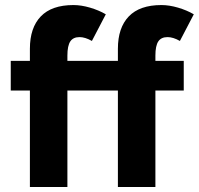

<svg xmlns="http://www.w3.org/2000/svg" viewBox="-20 -748 795 768"><path d="M273.6 -727.8Q305 -727.8 340.3 -717.4Q375.6 -707 403.2 -690.8L347.6 -584.2Q320.6 -599.6 298.2 -599.6Q272.6 -599.6 261.1 -582.2Q249.6 -564.8 249.6 -525.8V0H99.6V-553Q99.6 -637 143.2 -682.4Q186.8 -727.8 273.6 -727.8ZM23 -504.6H715V-386H23ZM625.6 -727.8Q657 -727.8 692.3 -717.4Q727.6 -707 755.2 -690.8L699.6 -584.2Q672.6 -599.6 650.2 -599.6Q624.6 -599.6 613.1 -582.2Q601.6 -564.8 601.6 -525.8V0H451.6V-553Q451.6 -637 495.2 -682.4Q538.8 -727.8 625.6 -727.8Z"/></svg>

Font: 寒蝉端黑体 Light
Style: Regular
Weight: 300
Designer: ChillDuanSans {Warren2060}; 
Source Han Sans {Ryoko NISHIZUKA 西塚涼子 (kana, bopomofo & ideographs); Paul D. Hunt (Latin, G
Foundry: ChillType&Adobe
Version: Version 1.300;Glyphs 3.3 (3306)